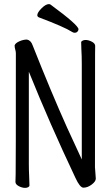

<svg xmlns="http://www.w3.org/2000/svg" viewBox="-20 -900 540 932"><path d="M102 12Q87 12 71 3.5Q55 -5 55 -17Q55 -29 56 -55Q57 -81 57 -641Q57 -650 54 -659.5Q51 -669 51 -680Q55 -691 74 -699.5Q93 -708 111 -708Q130 -704 138 -681Q229 -451 305 -282L377 -126V-589Q377 -631 375 -659L374 -695Q374 -699 380.5 -702.5Q387 -706 395 -706Q410 -706 426 -697.5Q442 -689 442 -677Q442 -665 441.5 -639.5Q441 -614 441 -88Q441 -79 443 -61L445 -33Q445 -19 425 -4Q405 11 385 11Q368 11 346 -37Q221 -301 120 -552V-105Q120 -74 121.5 -45Q123 -16 123 1Q123 5 117 8.5Q111 12 102 12ZM342 -741Q336 -741 330 -745Q293 -769 168 -816Q161 -820 161 -826Q161 -839 181.5 -859.5Q202 -880 217 -880Q222 -880 225 -878Q361 -778 361 -758Q361 -752 356 -746.5Q351 -741 342 -741Z"/></svg>

Font: LXGW WenKai Mono TC
Style: Regular
Weight: 400
Designer: LXGW / Fontworks Inc.
Foundry: LXGW / Fontworks Inc.
Version: Version 1.330